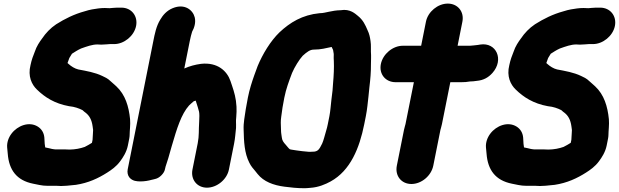

<svg xmlns="http://www.w3.org/2000/svg" viewBox="-20 -816 3362 1043"><path d="M312.2 194.5C334.2 194.5 354.8 191.8 369.7 190.3L390.1 188.3C390.6 188.3 391.5 188.2 392.2 188.1C459.4 178 513.9 152.6 563 121.2C584.2 107.6 611.6 89.3 633.1 59.7C647.9 39.9 667.4 10.4 674.5 -25L678.7 -46C681.1 -58.2 684.2 -71.4 684.2 -82.4C684.2 -104.5 689.2 -138.2 686.6 -168.5C679.7 -237.8 660.8 -301.6 611.7 -347.3C596.4 -362 589.3 -366.3 580.8 -374.8C564.9 -390.8 548.8 -397 535.6 -403.4C495.1 -422.8 450.3 -430.2 405.1 -438.8C386.4 -443.2 367 -455.3 352.7 -468.4C350.8 -470.3 350 -471 346.8 -473.6C349.6 -481.3 352.8 -489.4 356.7 -501C361.7 -509.3 367.6 -519.7 370.9 -524.1C386.8 -533.8 398.6 -542.6 420.4 -552.6C452.4 -563.9 481.1 -574.5 509.7 -574.5C515 -574.5 522.6 -573.5 529.5 -573.5C549.6 -573.5 567.7 -576.5 577.1 -576.5H600.1C653.5 -576.5 708.3 -620.1 719.3 -675C730.1 -729.2 693.9 -774.5 639.6 -774.5H616.6C599.7 -774.5 585 -771.7 575.2 -771.5C566.4 -772.1 557.2 -772.5 549.2 -772.5C537 -772.5 525.1 -771.7 513.4 -770.1C492 -767.1 469.9 -764.4 440.2 -754.7C382.6 -739 332 -713.8 285.1 -684.1C253.9 -663.3 228.6 -636.3 208.7 -606.9C195.9 -589.6 178.6 -565.1 168.6 -534.1C160.2 -514.1 151.6 -490.4 145.8 -462.5C130.1 -401.5 152.9 -355.9 180.3 -329.8C223 -288 276.2 -253.5 355.2 -239.1C355.9 -238.9 357.3 -238.7 358.2 -238.7C383.6 -236.3 408.5 -227.9 428.2 -217.7C435 -210.9 441.2 -206.6 444.9 -203.8C465.3 -188.1 478.3 -165.9 483.2 -129.1L485.8 -109.7C486.1 -98.2 483.3 -78.2 482.8 -56.5L479.5 -40.2C468.4 -33 454.4 -25 440.5 -18C417.5 -9.8 388.8 -3.8 358.2 -3.5C350.7 -4.1 339.9 -4.5 329.9 -4.5H279.9C276.5 -4.5 276.6 -4.8 274.3 -5.1L263.4 -6.7C253.9 -9.7 238 -12.2 225.6 -15.2C225 -17.7 224.1 -24.5 222.9 -34.4L220.9 -68.9C218.5 -95.2 205.7 -115.5 185.3 -128.3C138.1 -157.8 75.4 -133.7 42.6 -90.2C26.2 -68.5 16.7 -41.9 18.9 -14.7L22.1 19.2C28.7 106.4 69.7 164 160.3 182C182.6 185.5 204.1 193.5 240.4 193.5H290.4C299.1 193.5 305 194.5 312.2 194.5Z M1104.4 203.5C1157.8 203.5 1212.6 159.9 1223.5 105L1251.5 -35C1258 -67.4 1258.7 -92.4 1261.9 -117.7C1262 -118.5 1262.1 -120.1 1262.2 -121.2C1263.2 -151.9 1260.4 -153.2 1263.4 -180.4C1265.6 -200.8 1265.1 -218.5 1264.7 -236.5C1262.5 -281.8 1252.1 -316.6 1240.8 -349.8L1232 -375.8C1213.7 -429.8 1162.3 -479 1071.9 -469.2C1039.3 -464.7 1010.8 -457.1 981.1 -443.9L1010.9 -593C1014.5 -611.3 1019.9 -632.6 1023.7 -644C1035.2 -664.4 1044.8 -693.5 1037.8 -721.8C1028.1 -761.2 983.4 -798.5 918.3 -771.7C885.8 -758.4 865 -734.1 850.9 -709.9C828.4 -673.5 820.5 -631.1 812.5 -591L673.7 104C670.4 120.5 674 137.2 683.3 148.4C700.1 168.3 725.1 169.6 743.8 169.5C765.2 169.5 786.1 165.7 803 161C819.1 156.5 836.4 157.2 857.4 135.6C877.8 114.6 875.8 100.5 879.3 89.6C891.7 51.3 895.7 41 912.8 -22C941.3 -119.7 964.9 -195.9 1006.9 -243C1012.4 -248.7 1020.9 -255.8 1032.4 -265.9C1035.3 -267 1039.1 -268.3 1043.1 -269.4C1046.9 -257.8 1050.7 -245.8 1054.7 -232.8C1056.6 -225.4 1058.9 -217 1061.4 -208.8C1063.5 -196.6 1063.4 -178.3 1062 -156C1058.7 -106.7 1062.4 -79.8 1054.1 -38L1025.5 105C1014.8 159 1050.3 203.5 1104.4 203.5Z M1719.6 -744.5C1718.7 -744.5 1717.1 -744.4 1715.9 -744.3C1621.8 -735.1 1555.2 -693.7 1498.2 -640.3C1449.1 -592.7 1406.8 -522.7 1379.5 -456.9C1379.4 -456.5 1379.1 -455.7 1378.9 -455.2L1361.2 -406.9C1348 -369.5 1335.7 -331.5 1326.6 -286C1322.3 -264.5 1318.7 -245.1 1315.1 -223.1C1310.1 -184.9 1301.7 -150.6 1303.5 -110.4C1305 -46.8 1307.5 15.2 1334.5 68.2C1344.3 88.7 1357.2 101.6 1366 112.5L1379.6 129.5C1412.4 170.4 1464.6 190.4 1525.8 198.2C1559.4 202.5 1592.3 206.5 1634.8 206.5C1645.6 206.5 1655.3 205.2 1665.5 204.4C1710 201.7 1748.4 184.9 1775.7 169.9C1884 110.6 1933 -12.8 1958.4 -140L1967.4 -185C1974.9 -222.4 1977.9 -260.4 1981.7 -292.4L1986.7 -342.2C1992.1 -385.9 1995.5 -426 1995.1 -467.5C1995.1 -488.3 1996.9 -510.2 1994.9 -534.9C1993.8 -550.1 1996.6 -569 1992.8 -593.5C1990.1 -611.5 1987.1 -631 1975.8 -653.8C1964.8 -679.4 1952.5 -707.4 1923.9 -730C1910.9 -740.2 1882.1 -769.6 1830.9 -760.5C1782.3 -759.8 1746.9 -744.5 1719.6 -744.5ZM1781.5 -560.9C1783.8 -556 1785.7 -551.8 1789.4 -544.7C1790.2 -541.1 1791.1 -534.3 1792.7 -524.6C1793.9 -518.7 1791.6 -507.3 1793.5 -484.2C1795.1 -449.4 1793.1 -405.7 1789.3 -363.6L1786.4 -324.2L1780.3 -274.1C1776.9 -245.9 1775 -213.1 1769.4 -185L1760.4 -140C1758.1 -128.5 1755.5 -118.1 1752 -106.8C1744.2 -80.4 1737.4 -52 1730 -36C1713.9 -3 1707.3 3.8 1688.9 7.5C1682.9 7.6 1677.4 7.9 1668.8 8.5H1656.2C1634.8 6.4 1607.5 4.3 1590.5 1.1C1577.2 -1.4 1559.4 -3 1554.5 -5.2C1547.2 -10.2 1541.1 -20 1532.7 -29C1519.2 -43.7 1512.5 -53.4 1510.8 -69.8C1509.1 -87.4 1506.7 -88.4 1506.4 -114C1505.6 -142.6 1503.9 -155.4 1507.7 -181.7C1511.2 -213 1517.4 -250.1 1524.4 -285C1534.3 -334.8 1549.3 -373.5 1566.6 -419.7C1580.3 -451.8 1605.6 -492.7 1624.5 -513.2C1647.2 -533.8 1664.4 -546.5 1684.1 -546.5C1723.7 -546.5 1751.3 -554.6 1781.5 -560.9Z M2293.8 -698 2267.8 -567.5H2168.3C2113.4 -567.5 2059.8 -522.4 2048.9 -468C2038 -413 2074.7 -369.5 2128.8 -369.5H2228.3L2182.8 -142C2181.8 -136.8 2177.3 -124.1 2174.5 -110L2135.7 84C2124.8 138.6 2159.9 183.5 2214.9 183.5C2269.9 183.5 2322.8 138.6 2333.7 84L2372.5 -110C2373.4 -114.5 2377.9 -127.3 2380.8 -142L2426.3 -369.5H2486.8C2503 -369.5 2516.9 -370.4 2533.5 -373.5C2544 -373.6 2556.9 -374.5 2570.3 -376.8C2605.4 -379.9 2632.6 -394.3 2655.1 -419.7C2719.5 -491.9 2676.1 -588.1 2588.1 -573.9L2576.5 -571.9C2562.2 -569.4 2543.9 -568.9 2532.9 -567.5H2465.8L2491.8 -698C2502.7 -752.5 2466.6 -796.5 2412.5 -796.5C2358.5 -796.5 2304.7 -752.5 2293.8 -698Z M2913.2 194.5C2935.2 194.5 2955.8 191.8 2970.7 190.3L2991.1 188.3C2991.6 188.3 2992.5 188.2 2993.2 188.1C3060.4 178 3114.9 152.6 3164 121.2C3185.2 107.6 3212.6 89.3 3234.1 59.7C3248.9 39.9 3268.4 10.4 3275.5 -25L3279.7 -46C3282.1 -58.2 3285.2 -71.4 3285.2 -82.4C3285.2 -104.5 3290.2 -138.2 3287.6 -168.5C3280.7 -237.8 3261.8 -301.6 3212.7 -347.3C3197.4 -362 3190.3 -366.3 3181.8 -374.8C3165.9 -390.8 3149.8 -397 3136.6 -403.4C3096.1 -422.8 3051.3 -430.2 3006.1 -438.8C2987.4 -443.2 2968 -455.3 2953.7 -468.4C2951.8 -470.3 2951 -471 2947.8 -473.6C2950.6 -481.3 2953.8 -489.4 2957.7 -501C2962.7 -509.3 2968.6 -519.7 2971.9 -524.1C2987.8 -533.8 2999.6 -542.6 3021.4 -552.6C3053.4 -563.9 3082.1 -574.5 3110.7 -574.5C3116 -574.5 3123.6 -573.5 3130.5 -573.5C3150.6 -573.5 3168.7 -576.5 3178.1 -576.5H3201.1C3254.5 -576.5 3309.3 -620.1 3320.3 -675C3331.1 -729.2 3294.9 -774.5 3240.6 -774.5H3217.6C3200.7 -774.5 3186 -771.7 3176.2 -771.5C3167.4 -772.1 3158.2 -772.5 3150.2 -772.5C3138 -772.5 3126.1 -771.7 3114.4 -770.1C3093 -767.1 3070.9 -764.4 3041.2 -754.7C2983.6 -739 2933 -713.8 2886.1 -684.1C2854.9 -663.3 2829.6 -636.3 2809.7 -606.9C2796.9 -589.6 2779.6 -565.1 2769.6 -534.1C2761.2 -514.1 2752.6 -490.4 2746.8 -462.5C2731.1 -401.5 2753.9 -355.9 2781.3 -329.8C2824 -288 2877.2 -253.5 2956.2 -239.1C2956.9 -238.9 2958.3 -238.7 2959.2 -238.7C2984.6 -236.3 3009.5 -227.9 3029.2 -217.7C3036 -210.9 3042.2 -206.6 3045.9 -203.8C3066.3 -188.1 3079.3 -165.9 3084.2 -129.1L3086.8 -109.7C3087.1 -98.2 3084.3 -78.2 3083.8 -56.5L3080.5 -40.2C3069.4 -33 3055.4 -25 3041.5 -18C3018.5 -9.8 2989.8 -3.8 2959.2 -3.5C2951.7 -4.1 2940.9 -4.5 2930.9 -4.5H2880.9C2877.5 -4.5 2877.6 -4.8 2875.3 -5.1L2864.4 -6.7C2854.9 -9.7 2839 -12.2 2826.6 -15.2C2826 -17.7 2825.1 -24.5 2823.9 -34.4L2821.9 -68.9C2819.5 -95.2 2806.7 -115.5 2786.3 -128.3C2739.1 -157.8 2676.4 -133.7 2643.6 -90.2C2627.2 -68.5 2617.7 -41.9 2619.9 -14.7L2623.1 19.2C2629.7 106.4 2670.7 164 2761.3 182C2783.6 185.5 2805.1 193.5 2841.4 193.5H2891.4C2900.1 193.5 2906 194.5 2913.2 194.5Z"/></svg>

Font: Smoothie
Style: ExBdIt
Weight: 800
Foundry: Cannot Into Space Fonts
Version: Version 0.8